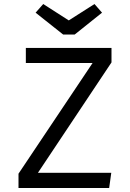

<svg xmlns="http://www.w3.org/2000/svg" viewBox="-20 -948 655 968"><path d="M171.3 -76.9H541L530.3 0H73.3V-72.3L446.7 -630.3H110.3V-706.2H542.1V-633.3ZM456.4 -927.7 494.4 -884.1 356.4 -773.8H298.5L159.5 -884.1L197.9 -927.7L326.7 -845.1Z"/></svg>

Font: FiraCode Nerd Font
Style: Regular
Weight: 400
Designer: Carrois Corporate, Edenspiekermann AG, Nikita Prokopov
Foundry: Carrois Corporate, Edenspiekermann AG, Nikita Prokopov
Version: Version 6.002;Nerd Fonts 2.1.0